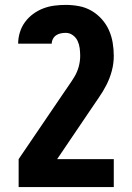

<svg xmlns="http://www.w3.org/2000/svg" viewBox="-20 -548 540 783"><path d="M56 215V101L234 -161Q246 -179 259 -197.5Q272 -216 283.5 -235Q295 -254 301 -276Q307 -298 307 -320Q307 -336 305 -351.5Q303 -367 296.5 -381Q290 -395 277 -404.5Q264 -414 248 -414Q238 -414 228 -412Q218 -410 209.5 -404.5Q201 -399 196 -389.5Q191 -380 191 -370H54Q54 -393 61 -416Q68 -439 82 -458Q96 -477 115 -491Q134 -505 156 -513.5Q178 -522 201.5 -525Q225 -528 248 -528Q275 -528 302 -523Q329 -518 352.5 -504.5Q376 -491 394.5 -470.5Q413 -450 424 -425.5Q435 -401 439.5 -374Q444 -347 444 -320Q444 -289 436 -259Q428 -229 414 -201.5Q400 -174 382 -148.5Q364 -123 347 -97L213 101H444V215Z"/></svg>

Font: Iosevka Term Curly Heavy
Style: Regular
Weight: 900
Designer: Belleve Invis
Foundry: Belleve Invis
Version: Version 32.3.0